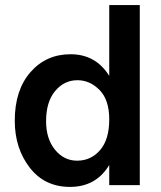

<svg xmlns="http://www.w3.org/2000/svg" viewBox="-20 -727 634 754"><path d="M161 -251Q161 -182 196 -139Q231 -96 283 -96Q337 -96 373 -137.5Q409 -179 409 -258Q409 -335 371 -373.5Q333 -412 284 -412Q232 -412 196.5 -369.5Q161 -327 161 -251ZM529 0H409V-79Q357 7 255 7Q155 7 96.5 -69Q38 -145 38 -253Q38 -373 99.5 -443.5Q161 -514 257 -514Q356 -514 409 -429V-707H529Z"/></svg>

Font: Hind Vadodara SemiBold
Style: Regular
Weight: 600
Designer: Hitesh Malaviya
Foundry: Indian Type Foundry
Version: Version 1.001;PS 1.0;hotconv 1.0.86;makeotf.lib2.5.63406; tt